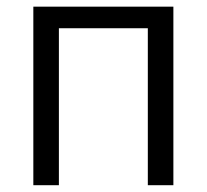

<svg xmlns="http://www.w3.org/2000/svg" viewBox="-20 -545 608 565"><path d="M78.1 0V-525.4H490.2V0H415V-461.9H153.3V0Z"/></svg>

Font: Gothic A1
Style: Regular
Weight: 400
Designer: HanYang I&C Co.,Ltd.
Foundry: HanYang I&C Co.,Ltd.
Version: Version 2.50